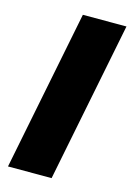

<svg xmlns="http://www.w3.org/2000/svg" viewBox="-114 -801 591 859"><g transform="rotate(15 181.0 -371.0)"><path d="M362 -742 214 0H12L160 -742Z"/></g></svg>

Font: TypoPRO Montserrat
Style: Italic
Weight: 800
Italic angle: -11.3°
Designer: Julieta Ulanovsky
Foundry: Julieta Ulanovsky
Version: Version 6.001